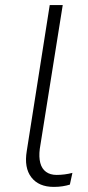

<svg xmlns="http://www.w3.org/2000/svg" viewBox="-20 -725 347 753"><path d="M191 8Q132 8 103 -29.5Q74 -67 85 -133L175 -705H226L136 -141Q132 -109 138 -86Q144 -63 160.5 -51Q177 -39 202 -39Q217 -39 233 -41Q249 -43 264 -47L254 -1Q241 3 225.5 5.5Q210 8 191 8Z"/></svg>

Font: Nunito Sans 7pt ExtraLight
Style: Italic
Weight: 250
Italic angle: -9°
Designer: Vernon Adams
Foundry: Vernon Adams
Version: Version 3.101;gftools[0.9.27]